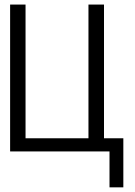

<svg xmlns="http://www.w3.org/2000/svg" viewBox="-20 -657 586 833"><path d="M515.1 -57.1V155.8H455.1V0H23.9V-637.2H90.8V-57.1H363.8V-637.2H431.2V-57.1Z"/></svg>

Font: Anonymous Pro
Style: Regular
Weight: 400
Monospace: yes
Designer: Mark Simonson
Version: Version 1.003